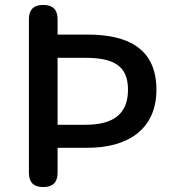

<svg xmlns="http://www.w3.org/2000/svg" viewBox="-20 -757 708 777"><path d="M97 -368V-58C97 -19 116 0 155 0C194 0 213 -19 213 -58V-159H274H336C495 -159 613 -232 613 -394C613 -560 498 -617 336 -617H213V-679C213 -718 194 -737 155 -737C116 -737 97 -718 97 -679ZM213 -387V-523H269H325C440 -523 498 -491 498 -394C498 -298 442 -252 325 -252H213Z"/></svg>

Font: GenSenRounded2 TW M
Style: Regular
Weight: 500
Version: Version 2.100;PS 2.1;hotconv 16.6.51;makeotf.lib2.5.65220 DE